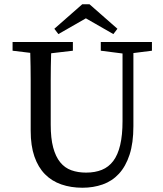

<svg xmlns="http://www.w3.org/2000/svg" viewBox="-20 -866 767 901"><path d="M218 -281Q218 -217 229.5 -174Q241 -131 262.5 -104.5Q284 -78 315 -67Q346 -56 384 -56Q426 -56 458 -69Q490 -82 511.5 -110.5Q533 -139 544 -185.5Q555 -232 555 -298V-615L453 -628V-669H693V-628L606 -617V-274Q606 -195 588 -140Q570 -85 538 -50.5Q506 -16 462 -0.5Q418 15 367 15Q313 15 268 -0.5Q223 -16 191 -48.5Q159 -81 141.5 -131.5Q124 -182 124 -252V-360Q124 -425 124 -489Q124 -553 122 -618L39 -628V-669H322V-628L220 -616Q218 -553 218 -489.5Q218 -426 218 -360ZM400 -846 531 -731 512 -706 383 -780 254 -706 235 -731 366 -846Z"/></svg>

Font: Source Serif Pro
Style: Regular
Weight: 400
Designer: Frank Grießhammer
Foundry: Adobe Systems Incorporated
Version: Version 2.000;PS 1.000;hotconv 16.6.51;makeotf.lib2.5.65220